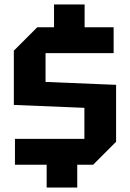

<svg xmlns="http://www.w3.org/2000/svg" viewBox="-20 -780 582 860"><path d="M47 -42V-158H358V-297L42 -310V-553L147 -658H222V-760H359V-658H489V-542H184V-413L500 -400V-145L397 -42H326V60H189V-42Z"/></svg>

Font: Tektur SemiCondensed SemiBold
Style: Regular
Weight: 600
Width: 4
Designer: Adam Jagosz
Foundry: Adam Jagosz
Version: Version 1.005;gftools[0.9.30]